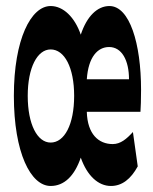

<svg xmlns="http://www.w3.org/2000/svg" viewBox="-20 -603 509 637"><path d="M148 14C193 14 227 -19 248 -80C269 -20 306 14 348 14C385 14 414 -9 437 -51L421 -165C400 -142 380 -125 354 -125C307 -125 270 -158 268 -232H446C447 -246 448 -273 448 -305C448 -459 410 -583 343 -583C303 -583 268 -549 248 -488C228 -546 190 -583 148 -583C83 -583 26 -473 26 -285C26 -96 82 14 148 14ZM72 -285C72 -379 104 -439 148 -439C194 -439 226 -379 226 -285C226 -190 194 -130 148 -130C104 -130 72 -190 72 -285ZM268 -340C273 -414 304 -447 342 -447C384 -447 408 -403 408 -340Z"/></svg>

Font: 寒蝉无机体 CompactMedium
Style: Regular
Weight: 500
Width: 3
Designer: ChillTanhei {Warren2060}; 
Source Han Sans {Ryoko NISHIZUKA 西塚涼子 (kana, bopomofo & ideographs); Paul D. Hunt (Latin, Gre
Foundry: ChillType&Adobe
Version: Version 1.000;Glyphs 3.1.1 (3135)